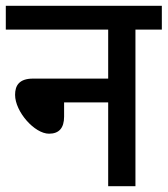

<svg xmlns="http://www.w3.org/2000/svg" viewBox="-20 -642 578 662"><path d="M0 -622V-540H353V-371H94C46 -371 32 -347 32 -315C32 -257 99 -181 149 -181C183 -181 201 -200 201 -240V-289H353V0H447V-540H538V-622Z"/></svg>

Font: Noto Sans Devanagari UI SemiCondensed Medium
Style: Regular
Weight: 500
Width: 4
Designer: Jelle Bosma - Monotype Design Team
Foundry: Monotype Imaging Inc.
Version: Version 2.004